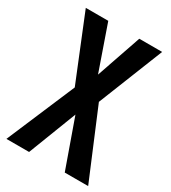

<svg xmlns="http://www.w3.org/2000/svg" viewBox="-176 -805 797 895"><g transform="rotate(30 222.5 -357.0)"><path d="M443 0 290 -365 429 -714H306L223 -473L139 -714H18L159 -367L3 0H125L225 -259L317 0Z"/></g></svg>

Font: Noto Sans Armenian ExtraCondensed SemiBold
Style: Regular
Weight: 600
Width: 2
Designer: Monotype Design Team
Foundry: Monotype Imaging Inc.
Version: Version 2.008